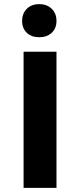

<svg xmlns="http://www.w3.org/2000/svg" viewBox="-20 -908 387 928"><path d="M94 0V-658H253V0ZM170 -728Q132 -728 109.5 -749.5Q87 -771 87 -807Q87 -843 109.5 -865.5Q132 -888 170 -888Q207 -888 230 -865.5Q253 -843 253 -807Q253 -771 230 -749.5Q207 -728 170 -728Z"/></svg>

Font: Ysabeau Infant ExtraBold
Style: Regular
Weight: 800
Designer: Christian Thalmann (Catharsis Fonts)
Version: Version 2.001;gftools[0.9.30]; featfreeze: ss01,ss02,lnum